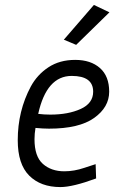

<svg xmlns="http://www.w3.org/2000/svg" viewBox="-20 -753 480 779"><path d="M225 6Q145 6 98.5 -40.5Q52 -87 52 -184Q52 -303 105 -402Q131 -450 176.5 -480Q222 -510 285 -510Q348 -510 385.5 -477Q423 -444 423 -381Q423 -318 362 -274.5Q301 -231 179 -231Q154 -231 124 -234Q120 -211 120 -188Q120 -118 154 -88Q188 -58 241 -58Q281 -58 322 -72L368 -87L370 -29Q275 6 225 6ZM184 -288Q257 -288 307.5 -311Q358 -334 358 -381Q358 -445 271 -445Q169 -445 135 -291Q159 -288 184 -288ZM289 -571 239 -592 361 -733 424 -703Z"/></svg>

Font: Gudea
Style: Italic
Weight: 400
Version: Version 1.002